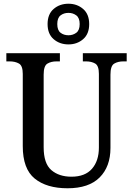

<svg xmlns="http://www.w3.org/2000/svg" viewBox="-20 -999 713 1029"><path d="M342 10Q230 10 166 -42Q102 -94 102 -216V-603Q102 -647 81.5 -658.5Q61 -670 32 -670H14V-714H301V-670H283Q254 -670 234 -658Q214 -646 214 -599V-210Q214 -123 255 -87.5Q296 -52 363 -52Q436 -52 473 -94.5Q510 -137 510 -208V-603Q510 -647 490 -658.5Q470 -670 441 -670H424V-714H659V-670H641Q612 -670 592 -658Q572 -646 572 -599V-206Q572 -106 514 -48Q456 10 342 10ZM347 -761Q300 -761 267.5 -789Q235 -817 235 -870Q235 -923 267.5 -951Q300 -979 347 -979Q393 -979 425.5 -951Q458 -923 458 -870Q458 -817 425.5 -789Q393 -761 347 -761ZM347 -810Q371 -810 389 -823.5Q407 -837 407 -870Q407 -903 389 -916.5Q371 -930 347 -930Q322 -930 304.5 -916.5Q287 -903 287 -870Q287 -837 304.5 -823.5Q322 -810 347 -810Z"/></svg>

Font: Noto Serif Tamil SemiCondensed Medium
Style: Italic
Weight: 500
Width: 4
Italic angle: -12°
Designer: Indian Type Foundry, Tom Grace, and the Monotype Design Team
Foundry: Monotype Imaging Inc.
Version: Version 2.003; ttfautohint (v1.8.4.7-5d5b)